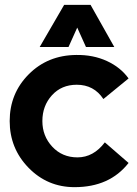

<svg xmlns="http://www.w3.org/2000/svg" viewBox="-20 -760 564 793"><path d="M144 -566 245 -740H354L452 -566H335L299 -646L263 -566ZM288 13Q176 13 98 -67Q20 -147 20 -260Q20 -374 98.5 -453Q177 -532 295 -533Q365 -534 421.5 -508Q478 -482 511 -436L407 -351Q368 -410 297 -410Q234 -410 194.5 -366.5Q155 -323 155 -260Q155 -198 196 -154Q237 -110 300 -110Q366 -110 413 -172L511 -87Q433 13 288 13Z"/></svg>

Font: Cal Sans
Style: Regular
Weight: 400
Designer: Designer Mark Davis DBA MarkFonts
Foundry: Designer Mark Davis DBA MarkFonts
Version: Version 1.000